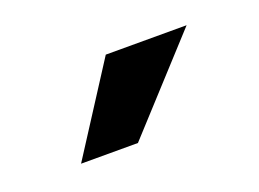

<svg xmlns="http://www.w3.org/2000/svg" viewBox="-41 -827 408 302"><g transform="rotate(-20 163.0 -676.0)"><path d="M149.9 -750 54.7 -602.1H149.9L285.2 -750Z"/></g></svg>

Font: FAU Chimera Medium
Style: Regular
Weight: 500
Version: Version 1.002;hotconv 1.0.117;makeotfexe 2.5.65602